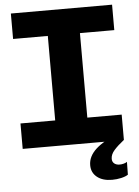

<svg xmlns="http://www.w3.org/2000/svg" viewBox="-61 -776 743 1030"><g transform="rotate(-5 310.0 -261.0)"><path d="M224 -121V-608H397V-121ZM37 0V-137H582V0ZM37 -592V-729H582V-592ZM501 207Q450 207 420 183Q390 159 390 119Q390 71 433 32Q476 -7 552 -34L573 -15L581 0Q548 26 528 48.5Q508 71 508 95Q508 111 519 120Q530 129 548 129Q559 129 570 126Q581 123 588 118L587 187Q574 196 550 201.5Q526 207 501 207Z"/></g></svg>

Font: Hubot Sans
Style: Bold
Weight: 700
Designer: Deni Anggara
Foundry: GitHub, Inc., Subsidiary of Microsoft Corporation
Version: Version 2.000